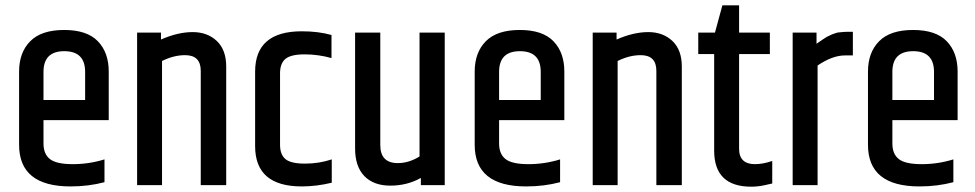

<svg xmlns="http://www.w3.org/2000/svg" viewBox="-20 -698 3676 724"><path d="M52 -152V-428Q52 -500 94 -542.5Q136 -585 222 -585Q308 -585 349 -542.5Q390 -500 390 -428V-245H144V-157Q144 -117 168.5 -98Q193 -79 254.5 -79Q316 -79 374 -97V-11Q314 5 246 5Q52 5 52 -152ZM144 -321H301V-427Q301 -505 222.5 -505Q144 -505 144 -427Z M587 -549Q651 -577 706.5 -577Q762 -577 797.5 -543.5Q833 -510 833 -447V0H737V-431Q737 -490 678 -490Q635 -490 591 -468V0H497V-575H587Z M942 -428Q942 -580 1118 -580Q1181 -580 1230 -566V-479Q1180 -493 1128.5 -493Q1077 -493 1056.5 -476Q1036 -459 1036 -422V-152Q1036 -115 1056.5 -98Q1077 -81 1130 -81Q1183 -81 1231 -97V-9Q1173 5 1118 5Q942 5 942 -147Z M1480 -83Q1522 -83 1562 -108V-575H1657V0H1567V-27Q1515 2 1452 2Q1389 2 1354 -34Q1319 -70 1319 -138V-575H1414V-151Q1414 -83 1480 -83Z M1770 -152V-428Q1770 -500 1812 -542.5Q1854 -585 1940 -585Q2026 -585 2067 -542.5Q2108 -500 2108 -428V-245H1862V-157Q1862 -117 1886.5 -98Q1911 -79 1972.5 -79Q2034 -79 2092 -97V-11Q2032 5 1964 5Q1770 5 1770 -152ZM1862 -321H2019V-427Q2019 -505 1940.5 -505Q1862 -505 1862 -427Z M2305 -549Q2369 -577 2424.5 -577Q2480 -577 2515.5 -543.5Q2551 -510 2551 -447V0H2455V-431Q2455 -490 2396 -490Q2353 -490 2309 -468V0H2215V-575H2305Z M2767 -678V-575H2883V-494H2767V-137Q2767 -79 2827 -79Q2856 -79 2892 -91V-6Q2891 -6 2882.5 -4Q2874 -2 2865 0Q2838 6 2813 6Q2673 6 2673 -130V-494H2613V-575H2676L2704 -678Z M3173 -578H3196V-489H3166Q3119 -489 3063 -451V0H2969V-575H3059V-533Q3062 -535 3070.5 -541Q3079 -547 3081.5 -548.5Q3084 -550 3091.5 -555Q3099 -560 3102 -561Q3105 -562 3111.5 -565.5Q3118 -569 3122 -570Q3126 -571 3132.5 -573.5Q3139 -576 3145 -576Q3163 -578 3173 -578Z M3253 -152V-428Q3253 -500 3295 -542.5Q3337 -585 3423 -585Q3509 -585 3550 -542.5Q3591 -500 3591 -428V-245H3345V-157Q3345 -117 3369.5 -98Q3394 -79 3455.5 -79Q3517 -79 3575 -97V-11Q3515 5 3447 5Q3253 5 3253 -152ZM3345 -321H3502V-427Q3502 -505 3423.5 -505Q3345 -505 3345 -427Z"/></svg>

Font: Khand Medium
Style: Regular
Weight: 500
Designer: Devanagari: Sanchit Sawaria, Jyotish Sonowal; Latin: Satya Rajpurohit
Foundry: Indian Type Foundry
Version: Version 1.100;PS 1.0;hotconv 1.0.78;makeotf.lib2.5.61930; tt